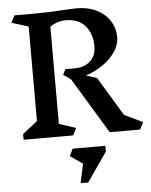

<svg xmlns="http://www.w3.org/2000/svg" viewBox="-68 -851 954 1210"><g transform="rotate(-5 409.0 -246.0)"><path d="M795 0H603L389 -353L342 -386L359 -420H413Q479 -420 516.5 -454Q554 -488 554 -548Q554 -626 511.5 -676.5Q469 -727 387 -727Q334 -727 288 -695V-80L394 -45L372 0H58V-36L152 -110V-708L46 -741L69 -786H195Q286 -786 372 -792Q436 -796 466 -796Q535 -796 589 -769Q643 -742 672.5 -695.5Q702 -649 702 -594Q702 -545 671.5 -500Q641 -455 591 -421Q541 -387 485 -369L553 -347L702 -101L818 -45ZM568 119 440 304H392L418 183L339 128L361 83H568Z"/></g></svg>

Font: InknutAntiqua
Style: Medium
Weight: 500
Designer: Claus Eggers Srensen
Foundry: Claus Eggers Srensen
Version: Version 1.000; ttfautohint (v1.2) -l 7 -r 28 -G 50 -x 13 -D 